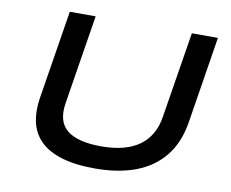

<svg xmlns="http://www.w3.org/2000/svg" viewBox="-78 -805 1101 914"><g transform="rotate(10 472.5 -348.0)"><path d="M435 9Q339 9 273.5 -11Q208 -31 170.5 -68Q133 -105 121 -157.5Q109 -210 119 -275L188 -705H313L244 -274Q229 -183 280.5 -141.5Q332 -100 446 -100Q565 -100 631 -148.5Q697 -197 711 -289L778 -705H904L837 -285Q821 -185 768 -119.5Q715 -54 631 -22.5Q547 9 435 9Z"/></g></svg>

Font: Nunito Sans 7pt Expanded SemiBold
Style: Italic
Weight: 600
Width: 7
Italic angle: -9°
Designer: Vernon Adams
Foundry: Vernon Adams
Version: Version 3.101;gftools[0.9.27]